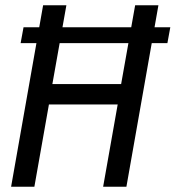

<svg xmlns="http://www.w3.org/2000/svg" viewBox="-20 -706 664 726"><path d="M22 0 143 -686H231L178 -388H438L491 -686H579L458 0H370L425 -311H165L110 0ZM58 -543 69 -603H624L613 -543Z"/></svg>

Font: Archivo Condensed
Style: Italic
Weight: 400
Width: 3
Italic angle: -10°
Designer: Hector Gatti
Foundry: Omnibus-Type
Version: Version 2.001